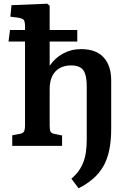

<svg xmlns="http://www.w3.org/2000/svg" viewBox="-20 -787 699 1036"><path d="M404 229 365 177Q388 158 403.5 136.5Q419 115 429 90Q439 65 443.5 34.5Q448 4 448 -34V-320Q448 -361 440 -386.5Q432 -412 413.5 -423Q395 -434 363 -434Q329 -434 303 -420Q277 -406 262.5 -377.5Q248 -349 248 -307V-109Q248 -87 252.5 -77.5Q257 -68 272 -65L315 -56V0H46V-57L88 -65Q104 -68 109.5 -77.5Q115 -87 115 -112V-563H26L34 -625H115V-643Q115 -670 108.5 -679Q102 -688 75 -692L36 -697L42 -759L235 -767L248 -756V-625H397V-563H248V-433H249Q275 -473 319.5 -497.5Q364 -522 417 -522Q499 -522 539.5 -477Q580 -432 580 -353V-94Q580 -26 569 25Q558 76 536 113Q514 150 481.5 178Q449 206 404 229Z"/></svg>

Font: Literata 18pt SemiBold
Style: Regular
Weight: 600
Designer: Latin by Veronika Burian and Jose Scaglione. Greek by Irene Vlachou. Cyrillic by Vera Evstafieva.
Foundry: TypeTogether
Version: Version 3.103;gftools[0.9.29]